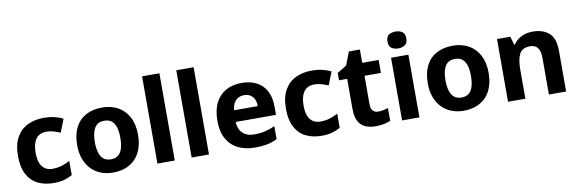

<svg xmlns="http://www.w3.org/2000/svg" viewBox="-53 -1199 4952 1647"><g transform="rotate(-10 2422.5 -375.5)"><path d="M311 10Q232 10 172.5 -19.5Q113 -49 80 -111.5Q47 -174 47 -270Q47 -371 83 -434Q119 -497 181 -526.5Q243 -556 322 -556Q370 -556 412.5 -546Q455 -536 488 -519L443 -405Q413 -418 382.5 -426.5Q352 -435 322 -435Q283 -435 256 -417Q229 -399 215 -362.5Q201 -326 201 -271Q201 -217 215 -182Q229 -147 256 -129.5Q283 -112 320 -112Q363 -112 401 -123.5Q439 -135 473 -154V-31Q441 -12 402.5 -1Q364 10 311 10Z M1093 -274Q1093 -206 1074.5 -153Q1056 -100 1021.5 -64Q987 -28 938 -9Q889 10 827 10Q769 10 721 -9Q673 -28 638 -64Q603 -100 583 -153Q563 -206 563 -274Q563 -365 595 -428Q627 -491 687 -523.5Q747 -556 830 -556Q907 -556 966 -523.5Q1025 -491 1059 -428Q1093 -365 1093 -274ZM717 -274Q717 -221 728.5 -183Q740 -145 764.5 -125Q789 -105 829 -105Q868 -105 892.5 -125Q917 -145 928 -183Q939 -221 939 -274Q939 -328 927.5 -365Q916 -402 892 -421.5Q868 -441 828 -441Q770 -441 743.5 -398Q717 -355 717 -274Z M1365 0H1214V-760H1365Z M1663 0H1512V-760H1663Z M2043 -556Q2119 -556 2174 -527.5Q2229 -499 2258.5 -443.5Q2288 -388 2288 -308V-235H1937Q1939 -173 1975 -137.5Q2011 -102 2078 -102Q2129 -102 2171 -112Q2213 -122 2257 -142V-29Q2217 -9 2172.5 0.5Q2128 10 2062 10Q1981 10 1918.5 -20Q1856 -50 1820 -112.5Q1784 -175 1784 -269Q1784 -365 1816.5 -428.5Q1849 -492 1907.5 -524Q1966 -556 2043 -556ZM2047 -449Q2002 -449 1974 -420.5Q1946 -392 1941 -336H2147Q2147 -369 2136 -394Q2125 -419 2102.5 -434Q2080 -449 2047 -449Z M2645 10Q2566 10 2506.5 -19.5Q2447 -49 2414 -111.5Q2381 -174 2381 -270Q2381 -371 2417 -434Q2453 -497 2515 -526.5Q2577 -556 2656 -556Q2704 -556 2746.5 -546Q2789 -536 2822 -519L2777 -405Q2747 -418 2716.5 -426.5Q2686 -435 2656 -435Q2617 -435 2590 -417Q2563 -399 2549 -362.5Q2535 -326 2535 -271Q2535 -217 2549 -182Q2563 -147 2590 -129.5Q2617 -112 2654 -112Q2697 -112 2735 -123.5Q2773 -135 2807 -154V-31Q2775 -12 2736.5 -1Q2698 10 2645 10Z M3159 -110Q3182 -110 3203.5 -115Q3225 -120 3244 -126V-15Q3220 -4 3188.5 3Q3157 10 3114 10Q3065 10 3026.5 -6Q2988 -22 2965.5 -61.5Q2943 -101 2943 -172V-433H2872V-497L2954 -547L2998 -662H3094V-546H3237V-433H3094V-181Q3094 -145 3111.5 -127.5Q3129 -110 3159 -110Z M3496 -546V0H3345V-546ZM3421 -761Q3454 -761 3478.5 -745.5Q3503 -730 3503 -687Q3503 -646 3478.5 -630Q3454 -614 3421 -614Q3387 -614 3363 -630Q3339 -646 3339 -687Q3339 -730 3363 -745.5Q3387 -761 3421 -761Z M4147 -274Q4147 -206 4128.5 -153Q4110 -100 4075.5 -64Q4041 -28 3992 -9Q3943 10 3881 10Q3823 10 3775 -9Q3727 -28 3692 -64Q3657 -100 3637 -153Q3617 -206 3617 -274Q3617 -365 3649 -428Q3681 -491 3741 -523.5Q3801 -556 3884 -556Q3961 -556 4020 -523.5Q4079 -491 4113 -428Q4147 -365 4147 -274ZM3771 -274Q3771 -221 3782.5 -183Q3794 -145 3818.5 -125Q3843 -105 3883 -105Q3922 -105 3946.5 -125Q3971 -145 3982 -183Q3993 -221 3993 -274Q3993 -328 3981.5 -365Q3970 -402 3946 -421.5Q3922 -441 3882 -441Q3824 -441 3797.5 -398Q3771 -355 3771 -274Z M4580 -556Q4670 -556 4722 -509Q4774 -462 4774 -356V0H4624V-318Q4624 -377 4602.5 -406.5Q4581 -436 4536 -436Q4468 -436 4443.5 -389.5Q4419 -343 4419 -256V0H4268V-546H4384L4405 -473H4411Q4429 -500 4454.5 -518.5Q4480 -537 4511.5 -546.5Q4543 -556 4580 -556Z"/></g></svg>

Font: Noto Sans Lao Looped
Style: Bold
Weight: 700
Designer: Mark Frömberg, Ben Mitchell
Foundry: The Fontpad Ltd
Version: Version 1.001